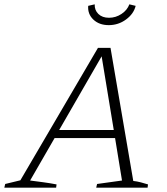

<svg xmlns="http://www.w3.org/2000/svg" viewBox="-47 -866 770 886"><path d="M568 -31Q586 -29 603 -24.5Q620 -20 636 -15L634 0H397L401 -17L516 -33L484 -229H205L92 -33Q122 -29 152.5 -25Q183 -21 214 -15L212 0H-27L-23 -17L47 -34L405 -645H463ZM226 -266H478L422 -606ZM455 -750Q411 -750 384 -775.5Q357 -801 360 -839L390 -846Q389 -819 407 -801.5Q425 -784 456 -784Q487 -784 513.5 -801.5Q540 -819 550 -846L579 -839Q570 -802 534.5 -776Q499 -750 455 -750Z"/></svg>

Font: Piazzolla SC ExtraLight
Style: Italic
Weight: 200
Italic angle: -11.3°
Designer: Juan Pablo del Peral
Foundry: Huerta Tipografica
Version: Version 1.330